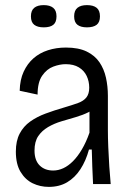

<svg xmlns="http://www.w3.org/2000/svg" viewBox="-20 -720 510 751"><path d="M171 11Q137 11 108 -3Q79 -17 60.5 -47.5Q42 -78 42 -127Q42 -169 57 -197.5Q72 -226 98 -244.5Q124 -263 157.5 -275.5Q191 -288 229 -299Q263 -309 285 -317Q307 -325 318 -339Q329 -353 329 -377Q329 -402 319 -423Q309 -444 288.5 -456.5Q268 -469 237 -469Q214 -469 188.5 -459.5Q163 -450 145 -424Q127 -398 127 -350L57 -365Q58 -408 72.5 -439.5Q87 -471 111 -492Q135 -513 167.5 -523.5Q200 -534 238 -534Q287 -534 319 -518.5Q351 -503 369 -476.5Q387 -450 394.5 -416Q402 -382 402 -345V-211Q402 -182 403.5 -144.5Q405 -107 407.5 -69Q410 -31 413 0H344Q342 -34 341 -68Q340 -102 339 -135H328Q316 -91 294.5 -58Q273 -25 242.5 -7Q212 11 171 11ZM188 -53Q208 -53 227.5 -62Q247 -71 265.5 -89.5Q284 -108 300.5 -136Q317 -164 330 -201V-303L358 -310Q348 -292 326 -281Q304 -270 276.5 -262Q249 -254 220.5 -245.5Q192 -237 168 -223Q144 -209 129.5 -187.5Q115 -166 115 -131Q115 -93 135 -73Q155 -53 188 -53ZM320 -613Q296 -613 283 -623Q270 -633 270 -656Q270 -679 283 -689.5Q296 -700 320 -700Q345 -700 358 -689.5Q371 -679 371 -656Q371 -633 358 -623Q345 -613 320 -613ZM151 -613Q127 -613 114 -623Q101 -633 101 -656Q101 -679 114 -689.5Q127 -700 151 -700Q175 -700 188 -689.5Q201 -679 201 -656Q201 -633 188.5 -623Q176 -613 151 -613Z"/></svg>

Font: Bricolage Grotesque SemiCondensed Light
Style: Regular
Weight: 300
Width: 4
Designer: Mathieu Triay
Foundry: Atelier Triay
Version: Version 1.000;gftools[0.9.30]